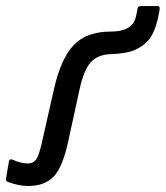

<svg xmlns="http://www.w3.org/2000/svg" viewBox="-53 -600 546 632"><path d="M39.1 12.2Q9.3 12.2 -26.9 -1Q-34.7 -3.9 -33.2 -12.2L-23.9 -66.9Q-22 -79.1 -11.2 -74.2Q15.6 -62 39.1 -62Q56.2 -62 65.4 -74.2Q74.7 -86.4 84 -127L125 -308.1Q147.5 -407.2 189.7 -451.7Q231.9 -496.1 312 -496.1Q373.5 -496.1 390.1 -532.2Q395 -543 399.9 -571.8Q399.9 -580.1 412.1 -580.1H466.8Q474.1 -580.1 472.2 -567.9Q460.4 -493.2 433.1 -464.8Q413.6 -444.3 386.7 -433.8Q359.9 -423.3 312 -421.9Q268.6 -420.4 245.6 -394.8Q222.7 -369.1 209 -306.2L170.9 -131.8Q152.8 -48.8 123.3 -18.3Q93.8 12.2 39.1 12.2Z"/></svg>

Font: Sofia Sans
Style: Italic
Weight: 400
Italic angle: -9°
Designer: Botio Nikoltchev, Ani Petrova
Foundry: lettersoup
Version: Version 4.100